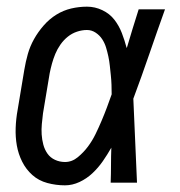

<svg xmlns="http://www.w3.org/2000/svg" viewBox="-20 -548 540 576"><path d="M175 8Q148 8 122 1Q96 -6 77 -23Q58 -40 46.5 -63Q35 -86 30.5 -111.5Q26 -137 27 -164.5Q28 -192 33 -219L53 -339Q57 -363 63.5 -386Q70 -409 82 -430.5Q94 -452 111 -471.5Q128 -491 149 -504Q170 -517 193.5 -522.5Q217 -528 241 -528Q265 -528 287 -517.5Q309 -507 323 -489Q337 -471 345.5 -449Q354 -427 360 -404L361 -406Q369 -434 378 -462.5Q387 -491 396 -520H475Q451 -453 428 -386Q405 -319 380 -252Q383 -189 385.5 -126Q388 -63 391 0H312Q313 -26 313 -52.5Q313 -79 314 -105Q302 -84 288.5 -64.5Q275 -45 257.5 -28.5Q240 -12 218.5 -2Q197 8 175 8ZM175 -62Q196 -62 213.5 -76.5Q231 -91 244 -108.5Q257 -126 266.5 -145.5Q276 -165 284.5 -185Q293 -205 300.5 -225Q308 -245 315 -265Q315 -279 314.5 -293.5Q314 -308 312.5 -322Q311 -336 309.5 -350.5Q308 -365 305 -379Q302 -393 298 -406Q294 -419 286.5 -430.5Q279 -442 267 -450Q255 -458 241 -458Q226 -458 211 -453Q196 -448 183.5 -438Q171 -428 161.5 -414.5Q152 -401 146 -386.5Q140 -372 136 -357.5Q132 -343 129 -328L109 -208Q107 -192 105.5 -176Q104 -160 105 -144.5Q106 -129 110 -114Q114 -99 122.5 -87Q131 -75 145 -68.5Q159 -62 175 -62Z"/></svg>

Font: Iosevka Gothic
Style: Italic
Weight: 400
Italic angle: -9°
Monospace: yes
Designer: Belleve Invis
Foundry: Belleve Invis
Version: Version 15.5.1; ttfautohint (v1.8.4)